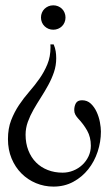

<svg xmlns="http://www.w3.org/2000/svg" viewBox="-20 -503 402 707"><path d="M221.2 -438.5Q221.2 -429.2 217.8 -420.9Q214.4 -412.6 208.3 -406.5Q202.1 -400.4 193.8 -397Q185.5 -393.6 176.3 -393.6Q166.5 -393.6 158.4 -397Q150.4 -400.4 144 -406.5Q137.7 -412.6 134.3 -420.9Q130.9 -429.2 130.9 -438.5Q130.9 -447.8 134.3 -456.1Q137.7 -464.4 144 -470.5Q150.4 -476.6 158.4 -480Q166.5 -483.4 176.3 -483.4Q185.5 -483.4 193.8 -480Q202.1 -476.6 208.3 -470.5Q214.4 -464.4 217.8 -456.1Q221.2 -447.8 221.2 -438.5ZM177.7 -339.4Q183.1 -326.7 185.1 -314Q187 -301.3 187 -288.6Q187 -261.7 178.7 -237.3Q170.4 -212.9 157.7 -189.7Q145 -166.5 130.6 -144Q116.2 -121.6 103.5 -99.4Q90.8 -77.1 82.5 -54.2Q74.2 -31.2 74.2 -7.3Q74.2 24.9 84.5 51Q94.7 77.1 112.8 95.2Q130.9 113.3 155.8 123Q180.7 132.8 210.4 132.8Q231 132.8 249.8 125.2Q268.6 117.7 283 104.2Q297.4 90.8 305.9 72.8Q314.5 54.7 314.5 33.7Q314.5 2 301 -22Q287.6 -45.9 266.6 -67.9Q260.7 -74.7 257.1 -81.5Q253.4 -88.4 253.4 -97.7Q253.4 -112.3 259.5 -123Q265.6 -133.8 282.2 -133.8Q301.3 -133.8 314.5 -121.3Q327.6 -108.9 335.9 -90.8Q344.2 -72.8 347.9 -53Q351.6 -33.2 351.6 -18.6Q351.6 19 339.6 55.4Q327.6 91.8 304.9 120.4Q282.2 148.9 249.8 166.5Q217.3 184.1 176.8 184.1Q143.1 184.1 112.5 171.4Q82 158.7 59.1 135.7Q36.1 112.8 22.7 80.6Q9.3 48.3 9.3 9.3Q9.3 -29.8 21 -60.1Q32.7 -90.3 50 -116.2Q67.4 -142.1 87.6 -165.3Q107.9 -188.5 125.2 -213.1Q142.6 -237.8 154.3 -265.9Q166 -293.9 166 -329.6Q166 -332 165.8 -334.5Q165.5 -336.9 165.5 -339.4Z"/></svg>

Font: Montez
Style: Regular
Weight: 400
Designer: Astigmatic (AOETI)
Foundry: Astigmatic (AOETI)
Version: Version 1.001